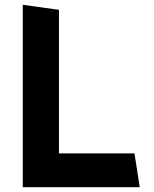

<svg xmlns="http://www.w3.org/2000/svg" viewBox="-20 -781 641 801"><path d="M75 0H563L541 -141H226V-740L75 -761Z"/></svg>

Font: All Genders v4
Style: Bold
Weight: 700
Designer: Rassam Alawdi
Foundry: Rassam Art
Version: Version 3.100;FEAKit 1.0